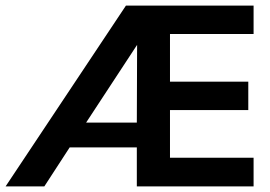

<svg xmlns="http://www.w3.org/2000/svg" viewBox="-20 -669 970 689"><path d="M471 -229 472 -501V-508L289 -229ZM890 -547H590V-376H871V-274H590V-103H890V0H471V-140H230L139 0H0L432 -649H890Z"/></svg>

Font: Karla Neue
Style: Bold
Weight: 700
Designer: Jonathan Pinhorn
Foundry: PYRS Fontlab Ltd. / Made with FontLab
Version: Version 1.000;PS 001.001;hotconv 1.0.56